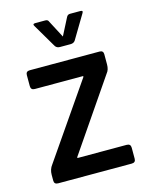

<svg xmlns="http://www.w3.org/2000/svg" viewBox="-108 -771 648 840"><g transform="rotate(-15 216.0 -351.5)"><path d="M212 -574Q198 -574 191 -584L128 -691Q120 -703 135 -703H180Q192 -703 195 -693L236 -615L276 -693Q281 -703 292 -703H338Q353 -703 345 -691L281 -584Q274 -574 260 -574ZM32 -17V-43Q32 -68 46 -86L277 -421V-425H58Q40 -425 40 -443V-493Q40 -510 58 -510H374Q391 -510 391 -493V-447Q391 -423 379 -409L160 -89V-85H383Q401 -85 401 -67V-17Q401 0 383 0H50Q32 0 32 -17Z"/></g></svg>

Font: Rajdhani SemiBold
Style: Regular
Weight: 600
Designer: Satya Rajpurohit, Jyotish Sonowal
Foundry: Indian Type Foundry
Version: Version 1.201 February 1, 2022